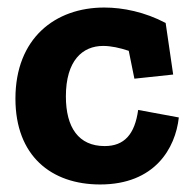

<svg xmlns="http://www.w3.org/2000/svg" viewBox="-20 -480 511 510"><path d="M455 -168 347 -188C338 -123 310 -92 258 -92C189 -92 155 -141 155 -224C155 -319 199 -358 254 -358C275 -358 298 -353 322 -345L337 -271L440 -282L420 -419C365 -448 307 -460 257 -460C126 -460 21 -378 21 -218C21 -66 116 10 246 10C391 10 446 -86 455 -168Z"/></svg>

Font: Zilla Slab Bold
Style: Regular
Weight: 700
Designer: Typotheque.com
Foundry: Typotheque type foundry
Version: Version 1.3; 2018